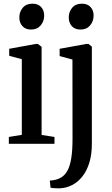

<svg xmlns="http://www.w3.org/2000/svg" viewBox="-20 -781 608 1043"><path d="M28 0V-37L98.5 -48.5V-459.5L30 -478V-516L175.5 -542.5H185.5L206 -526.5V-48L276 -37V0ZM148 -620.5Q118.5 -620.5 101.8 -639Q85 -657.5 85 -686Q85 -717 103.8 -739Q122.5 -761 156 -761H157Q186.5 -761 203.2 -743Q220 -725 220 -696.5Q220 -665.5 201 -643Q182 -620.5 149 -620.5ZM305 242Q296.5 242 285.8 241.8Q275 241.5 266.2 240.5Q257.5 239.5 254.5 238.5L250.5 199.5Q258 200 274 197.2Q290 194.5 305 187Q330 175 345.2 148.2Q360.5 121.5 367.2 78Q374 34.5 374 -27L373.5 -457.5L304 -476.5V-516L450 -542.5H460.5L479 -527.5V0.5Q479 58.5 465.2 103Q451.5 147.5 427.2 178Q403 208.5 371.5 224.5Q340 240.5 305 242ZM416.5 -620.5Q387 -620.5 370.2 -639Q353.5 -657.5 353.5 -686Q353.5 -717 372.2 -739Q391 -761 424.5 -761H425.5Q455 -761 471.8 -743Q488.5 -725 488.5 -696.5Q488.5 -665.5 469.5 -643Q450.5 -620.5 417.5 -620.5Z"/></svg>

Font: Merriweather 72pt Medium
Style: Regular
Weight: 500
Version: Version 2.100